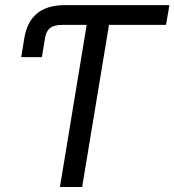

<svg xmlns="http://www.w3.org/2000/svg" viewBox="-20 -748 698 768"><path d="M64.9 -519.5 77.6 -597.7Q88.9 -662.6 129.2 -695.1Q169.4 -727.5 240.7 -727.5H289.1L275.9 -648.4H227.5Q196.3 -648.4 180.4 -636Q164.6 -623.5 160.2 -595.7L147.5 -519.5ZM275.4 -648.4 289.1 -727.5H657.7L644 -648.4H416L308.6 0H219.7L326.7 -648.4Z"/></svg>

Font: Inter 28pt
Style: Italic
Weight: 400
Italic angle: -9.3988°
Designer: Rasmus Andersson
Foundry: rsms
Version: Version 4.001;git-66647c0bb